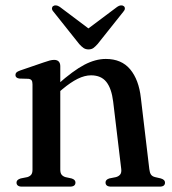

<svg xmlns="http://www.w3.org/2000/svg" viewBox="-20 -695 642 715"><path d="M204.5 -448.5V-63.5Q204.5 -51 209.2 -44.8Q214 -38.5 223.5 -35.5L246.5 -30.5Q261 -26 261 -15.5Q261 0 240.5 0H61.5Q51.5 0 46.5 -4Q41.5 -8 41.5 -15Q41.5 -20.5 45.2 -24.2Q49 -28 57 -30.5L82 -35.5Q91.5 -38.5 96.2 -44.5Q101 -50.5 101 -63V-381Q101 -391.5 97.5 -396Q94 -400.5 86 -401.5L51.5 -402.5Q44 -404 40.8 -407.2Q37.5 -410.5 37.5 -415.5Q37.5 -421.5 41.2 -425.2Q45 -429 55 -432.5L142.5 -462.5Q156.5 -467.5 165.5 -469.8Q174.5 -472 181.5 -472Q193 -472 198.8 -465.8Q204.5 -459.5 204.5 -448.5ZM191 -344.5 173.5 -362 194.5 -380.5Q252.5 -432 294 -453.8Q335.5 -475.5 374 -475.5Q432.5 -475.5 464.8 -436.8Q497 -398 504.5 -331L536 -65.5Q537.5 -52 542.2 -45Q547 -38 557.5 -35.5L579 -30.5Q587 -28 590.8 -24.2Q594.5 -20.5 594.5 -15Q594.5 -8 589.8 -4Q585 0 574.5 0H394Q373 0 373 -15.5Q373 -26 387 -30.5L412 -35.5Q422.5 -38.5 427.8 -45.5Q433 -52.5 431.5 -65.5L401.5 -316Q395.5 -365.5 376 -390Q356.5 -414.5 319 -414.5Q295.5 -414.5 269.2 -401.5Q243 -388.5 212 -362.5ZM329.5 -574 202.5 -669.5Q195 -674.5 188.5 -675Q182 -675.5 177.5 -672Q173.5 -669 173.5 -663.2Q173.5 -657.5 179.5 -651L275 -531Q283.5 -521.5 291.2 -516.2Q299 -511 309.5 -511Q320.5 -511 327.8 -516.2Q335 -521.5 343.5 -531L439 -651Q445 -657.5 445 -663.2Q445 -669 441 -672Q436.5 -675.5 430 -675Q423.5 -674.5 416.5 -669.5L289 -574Z"/></svg>

Font: Fraunces 36pt
Style: Regular
Weight: 400
Version: Version 1.000;[b76b70a41]